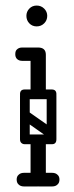

<svg xmlns="http://www.w3.org/2000/svg" viewBox="-20 -671 266 691"><path d="M60 -452Q48 -452 41 -459Q35 -465 35 -476Q35 -488 41 -493Q48 -500 60 -500H111Q122 -500 128 -498.5Q134 -497 135 -495Q143 -487 143 -476Q142 -465 136 -459Q133 -456 127.5 -454Q122 -452 111 -452ZM52 -170Q52 -187 69 -187H166Q183 -187 183 -170Q183 -152 167 -152H69Q62 -152 57 -156.5Q52 -161 52 -170ZM117 -3Q90 -3 90 -29V-158Q90 -184 117 -184Q145 -184 145 -158V-29Q145 -3 117 -3ZM117 -314Q90 -314 90 -340V-474Q90 -500 117 -500Q145 -500 145 -474V-340Q145 -314 117 -314ZM52 -332Q52 -349 69 -349H166Q183 -349 183 -332Q183 -314 167 -314H69Q62 -314 57 -318.5Q52 -323 52 -332ZM57 -267Q67 -280 80 -271L174 -205Q188 -196 177 -180Q167 -167 154 -176L60 -242Q55 -246 53.5 -253Q52 -260 57 -267ZM165 -153Q148 -153 148 -170V-326Q148 -343 165 -343Q183 -343 183 -327V-171Q183 -153 165 -153ZM69 -153Q52 -153 52 -170V-326Q52 -343 69 -343Q87 -343 87 -327V-171Q87 -153 69 -153ZM40 -25Q40 -36 47 -42Q54 -49 66 -49H115Q127 -49 134 -43Q141 -36 141 -25Q141 -13 134 -6Q127 0 115 0H66Q54 0 47 -7Q40 -13 40 -25ZM194 -25Q194 -13 187 -7Q180 0 168 0H119Q108 0 100 -6Q93 -13 93 -25Q93 -36 100 -43Q108 -49 119 -49H168Q180 -49 187 -42Q194 -36 194 -25ZM112 -576Q96 -576 85.5 -587Q75 -598 75 -614Q75 -629 85.5 -640Q96 -651 112 -651Q128 -651 139 -640Q150 -629 150 -614Q150 -598 139 -587Q128 -576 112 -576Z"/></svg>

Font: Agu Display Uzo
Style: Regular
Weight: 400
Designer: Oluwaseun Badejo
Version: Version 1.103